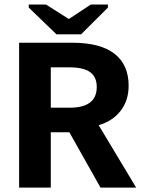

<svg xmlns="http://www.w3.org/2000/svg" viewBox="-20 -853 640 873"><path d="M437 0 295.4 -251.5H210.9V0H66.9V-658.7H308.1Q437 -658.7 501 -608.4Q564.9 -558.1 564.9 -463.4Q564.9 -396.5 528.8 -349.6Q492.7 -302.7 428.7 -283.7L599.1 0ZM419.9 -457.5Q419.9 -503.4 389.6 -525.1Q359.4 -546.9 293 -546.9H210.9V-363.3H296.9Q419.9 -363.3 419.9 -457.5ZM348.6 -696.8H236.8L110.8 -818.4V-832.5H189L292 -767.1H293.9L393.1 -832.5H470.7V-818.4Z"/></svg>

Font: Cousine
Style: Bold
Weight: 700
Monospace: yes
Designer: Steve Matteson
Foundry: Ascender Corporation
Version: Version 1.20